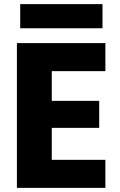

<svg xmlns="http://www.w3.org/2000/svg" viewBox="-20 -911 580 931"><path d="M491 -566H231V-422H461V-291H231V-136H491V0H62V-702H491ZM78 -891H477V-774H78Z"/></svg>

Font: Parkinsans
Style: Bold
Weight: 700
Designer: Red Stone, Indian Type Foundry
Foundry: Indian Type Foundry
Version: Version 1.000